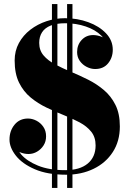

<svg xmlns="http://www.w3.org/2000/svg" viewBox="-20 -850 652 950"><path d="M307 14.5Q215 14.5 152.5 -12.5Q90 -39.5 58.5 -79.8Q27 -120 27 -159.5Q27 -202.5 52 -233Q77 -263.5 118.5 -263.5Q139.5 -263.5 160 -253Q180.5 -242.5 194.2 -222.8Q208 -203 208 -175.5Q208 -150 195.5 -130.5Q183 -111 163.2 -99.5Q143.5 -88 121 -88Q99.5 -88 78 -97Q56.5 -106 42.2 -122.2Q28 -138.5 28 -159.5L56.5 -149.5Q56.5 -118.5 84.8 -85.8Q113 -53 168 -30.5Q223 -8 302.5 -8Q374.5 -8 413.8 -40.5Q453 -73 453 -130.5Q453 -171.5 431.2 -198.5Q409.5 -225.5 373.8 -244.5Q338 -263.5 295.2 -280.5Q252.5 -297.5 210 -317.8Q167.5 -338 131.8 -367.5Q96 -397 74.2 -441.2Q52.5 -485.5 52.5 -550.5Q52.5 -598.5 73.5 -637Q94.5 -675.5 130.2 -703Q166 -730.5 210.5 -745.2Q255 -760 301.5 -760Q363 -760 417 -740.2Q471 -720.5 504.5 -685.2Q538 -650 538 -604Q538 -565 515 -536.8Q492 -508.5 450.5 -508.5Q430 -508.5 409.5 -518.8Q389 -529 375.2 -548Q361.5 -567 361.5 -592.5Q361.5 -628 384 -652.2Q406.5 -676.5 441 -676.5Q462.5 -676.5 484.8 -667.2Q507 -658 522 -642Q537 -626 537 -604H511Q511 -644.5 481.2 -673.8Q451.5 -703 404.2 -719Q357 -735 303.5 -735Q259.5 -735 230.8 -723.5Q202 -712 188 -690.2Q174 -668.5 174 -638Q174 -601 195.5 -575.8Q217 -550.5 252.8 -531.5Q288.5 -512.5 331 -494.8Q373.5 -477 416 -455.8Q458.5 -434.5 494 -404.5Q529.5 -374.5 551.2 -331Q573 -287.5 573 -224.5Q573 -151.5 538.2 -97.8Q503.5 -44 443.2 -14.8Q383 14.5 307 14.5ZM237 80V-830H264V80ZM312 80V-830H338.5V80Z"/></svg>

Font: Bodoni Moda 9pt ExtraBold
Style: Regular
Weight: 800
Designer: Owen Earl
Foundry: indestructible type
Version: Version 2.005